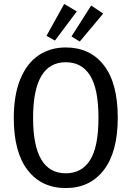

<svg xmlns="http://www.w3.org/2000/svg" viewBox="-20 -942 668 975"><path d="M578 -344Q578 -171 507.5 -79Q437 13 314 13Q191 13 120.5 -78Q50 -169 50 -343Q50 -458 82.5 -538.5Q115 -619 174.5 -660Q234 -701 314 -701Q437 -701 507.5 -610.5Q578 -520 578 -344ZM148 -343Q148 -62 314 -62Q395 -62 437.5 -129Q480 -196 480 -344Q480 -491 437.5 -558.5Q395 -626 314 -626Q148 -626 148 -343ZM370 -884 259 -736 216 -760 306 -922ZM504 -873 385 -731 343 -757 443 -914Z"/></svg>

Font: Fira Sans Condensed
Style: Regular
Weight: 400
Width: 3
Designer: bBox Type GmbH & Carrois Corporate GbR & Edenspiekermann AG
Foundry: bBox Type GmbH & Carrois Corporate GbR & Edenspiekermann AG
Version: Version 4.301